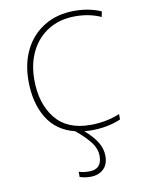

<svg xmlns="http://www.w3.org/2000/svg" viewBox="-85 -596 642 872"><g transform="rotate(-10 236.0 -160.5)"><path d="M302 -15Q375 -15 438 -41V-16Q377 10 302 10Q289 10 269 8Q308 42 326 72.5Q344 103 344 135Q344 175 321 196Q298 217 262 217Q234 217 212 209V185Q231 192 260 192Q318 192 318 131Q318 97 293.5 65.5Q269 34 228 1Q143 -20 101 -89.5Q59 -159 59 -261Q59 -342 90.5 -404.5Q122 -467 181 -502.5Q240 -538 319 -538Q387 -538 442 -514L437 -489Q384 -513 319 -513Q248 -513 195.5 -481Q143 -449 114.5 -392Q86 -335 86 -261Q86 -152 140 -83.5Q194 -15 302 -15Z"/></g></svg>

Font: Noto Sans UI Thin
Style: Regular
Weight: 250
Designer: Monotype Design Team
Foundry: Monotype Imaging Inc.
Version: Version 1.001